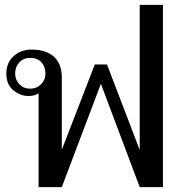

<svg xmlns="http://www.w3.org/2000/svg" viewBox="-20 -766 748 786"><path d="M138 -384Q122 -373 96 -373Q64 -373 35 -396Q6 -419 6 -465Q6 -509 35.5 -536Q65 -563 110 -563Q169 -563 201 -533.5Q233 -504 233 -450V-153L368 -502H418L552 -152V-746H647V0H552L393 -423L233 0H138ZM166 -465Q166 -493 149.5 -511Q133 -529 103 -529Q76 -529 59 -510.5Q42 -492 42 -465Q42 -439 59.5 -421Q77 -403 103 -403Q130 -403 148 -421Q166 -439 166 -465Z"/></svg>

Font: TavirajRegular
Style: Regular
Weight: 400
Designer: Katatrad Team
Foundry: CadsonDemak
Version: Version 1.000